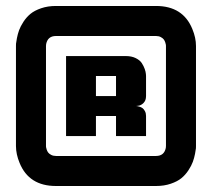

<svg xmlns="http://www.w3.org/2000/svg" viewBox="-20 -620 740 640"><path d="M166.5 -600.1H500Q589.8 -600.1 621.1 -523.4Q633.3 -494.1 633.3 -466.8V-133.3Q633.3 -130.4 633.1 -125.7Q632.8 -121.1 630.1 -107.2Q627.4 -93.3 622.8 -80.6Q618.2 -67.9 608.2 -52.5Q598.1 -37.1 584.7 -26.1Q571.3 -15.1 549.3 -7.6Q527.3 0 500 0H166.5Q76.7 0 45.4 -76.7Q33.2 -106 33.2 -133.3V-466.8Q33.2 -469.7 33.4 -474.4Q33.7 -479 36.4 -492.9Q39.1 -506.8 43.7 -519.5Q48.3 -532.2 58.3 -547.6Q68.4 -563 81.8 -574Q95.2 -585 117.2 -592.5Q139.2 -600.1 166.5 -600.1ZM133.3 -466.8V-133.3Q133.3 -131.8 133.5 -129.6Q133.8 -127.4 135.5 -121.8Q137.2 -116.2 140.4 -111.8Q143.6 -107.4 150.4 -103.8Q157.2 -100.1 166.5 -100.1H500Q527.3 -100.1 532.7 -127Q533.2 -133.3 533.2 -133.3V-466.8Q533.2 -468.3 533 -470.5Q532.7 -472.7 531 -478.3Q529.3 -483.9 526.1 -488.3Q522.9 -492.7 516.1 -496.3Q509.3 -500 500 -500H166.5Q139.2 -500 133.8 -473.1Q133.3 -466.8 133.3 -466.8ZM200.2 -433.1H399.9Q418.5 -433.1 432.4 -426.3Q446.3 -419.4 452.6 -409.7Q459 -399.9 462.4 -390.1Q465.8 -380.4 466.3 -373.5L466.8 -366.7V-299.8Q466.8 -285.2 458.5 -276.9Q450.2 -268.6 441.4 -267.6L433.1 -266.6Q434.6 -266.6 436.8 -266.4Q439 -266.1 444.8 -264.4Q450.7 -262.7 455.1 -259.5Q459.5 -256.3 463.1 -249.5Q466.8 -242.7 466.8 -233.4V-166.5H366.7V-233.4H299.8V-166.5H200.2ZM366.7 -366.7H299.8V-299.8H366.7Z"/></svg>

Font: Malkor
Style: Bold
Weight: 700
Version: Version 1.3